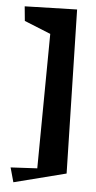

<svg xmlns="http://www.w3.org/2000/svg" viewBox="-59 -786 475 951"><g transform="rotate(5 178.0 -310.0)"><path d="M304 64 45 130 25 58 157 51 163 -618 32 -671 25 -743 285 -750Z"/></g></svg>

Font: Roboto Serif SemiCondensed
Style: Bold
Weight: 700
Width: 4
Designer: Greg Gazdowicz
Foundry: Commercial Type
Version: Version 1.007